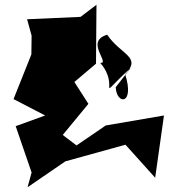

<svg xmlns="http://www.w3.org/2000/svg" viewBox="-20 -690 710 808"><path d="M244 -122 352 -253 293 -345 384 -422 386 -670 319 -619 94 -609 113 -540 112 -461 37 -273 170 -204 46 -159 113 36 96 98 255 -11 508 -81 633 58 670 -204 425 -162 302 -78ZM467 -323C470 -249 548 -246 507 -377C578 -452 489 -458 431 -544C335 -515 446 -423 402 -425C491 -323 371 -259 530 -404Z"/></svg>

Font: Asimov Silicon
Style: Regular
Weight: 400
Designer: Google
Version: Version 2.000980; 2014